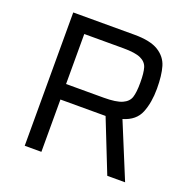

<svg xmlns="http://www.w3.org/2000/svg" viewBox="-123 -810 927 931"><g transform="rotate(20 341.0 -344.0)"><path d="M526 0 419 -270H402H186V0H100V-688H416Q498 -688 540 -662Q582 -636 595 -592Q608 -548 608 -479Q608 -408 587 -355.5Q566 -303 501 -284L618 0ZM522 -479Q522 -530 514 -556Q506 -582 477.5 -595Q449 -608 387 -608H186V-350H380Q444 -350 474.5 -363.5Q505 -377 513.5 -403Q522 -429 522 -479Z"/></g></svg>

Font: Source Han Sans & Saira Hybrid
Style: Regular
Weight: 400
Designer: Ryoko NISHIZUKA 西塚涼子 (kana & ideographs); Paul D. Hunt (Latin, Greek & Cyrillic); Wenlong ZHANG 张文龙 (bopomofo); Sandoll 
Foundry: Adobe Systems Incorporated
Version: Version 1.00;August 2, 2021;FontCreator 13.0.0.2675 64-bit